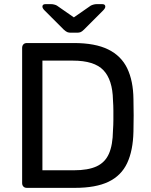

<svg xmlns="http://www.w3.org/2000/svg" viewBox="-20 -908 729 928"><path d="M110 0Q99 0 93 -6.5Q87 -13 87 -23V-676Q87 -687 93 -693.5Q99 -700 110 -700H337Q440 -700 503 -669Q566 -638 595 -577.5Q624 -517 625 -429Q626 -384 626 -350Q626 -316 625 -272Q623 -180 594.5 -119.5Q566 -59 504.5 -29.5Q443 0 342 0ZM185 -85H337Q406 -85 447 -104Q488 -123 506.5 -165Q525 -207 526 -276Q528 -306 528 -328.5Q528 -351 528 -373.5Q528 -396 526 -425Q524 -522 480 -568.5Q436 -615 332 -615H185ZM321 -750Q313 -750 306 -752.5Q299 -755 288 -765L196 -857Q185 -868 185 -876Q185 -888 200 -888H227Q234 -888 242 -886Q250 -884 255 -881L337 -824L419 -881Q425 -884 432.5 -886Q440 -888 447 -888H474Q489 -888 489 -876Q489 -868 478 -857L386 -765Q376 -755 369 -752.5Q362 -750 353 -750Z"/></svg>

Font: Rubik Light
Style: Regular
Weight: 400
Version: Version 2.101